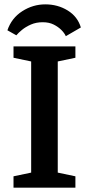

<svg xmlns="http://www.w3.org/2000/svg" viewBox="-20 -861 408 881"><path d="M188 -841Q245 -841 290.5 -813Q336 -785 351 -735L282 -695Q276 -709 261.5 -723.5Q247 -738 226 -748.5Q205 -759 176 -759Q146 -759 122 -748.5Q98 -738 81 -724Q64 -710 55 -699L14 -722Q33 -778 82 -809.5Q131 -841 188 -841ZM42 0V-52L123 -69V-579L42 -596V-648H326V-596L245 -579V-69L326 -52V0Z"/></svg>

Font: Faustina Light SemiBold
Style: Regular
Weight: 600
Version: Version 1.200